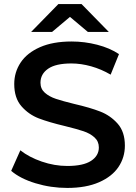

<svg xmlns="http://www.w3.org/2000/svg" viewBox="-20 -914 669 944"><path d="M35 -74 80 -175Q123 -141 185.5 -119.5Q248 -98 311 -98Q389 -98 427.5 -123Q466 -148 466 -189Q466 -219 444.5 -238.5Q423 -258 390 -269Q357 -280 300 -294Q220 -313 170.5 -332Q121 -351 85.5 -391.5Q50 -432 50 -501Q50 -559 81.5 -606.5Q113 -654 176.5 -682Q240 -710 332 -710Q396 -710 458 -694Q520 -678 565 -648L524 -547Q478 -574 428 -588Q378 -602 331 -602Q254 -602 216.5 -576Q179 -550 179 -507Q179 -477 200.5 -458Q222 -439 255 -428Q288 -417 345 -403Q423 -385 473 -365.5Q523 -346 558.5 -306Q594 -266 594 -198Q594 -140 562.5 -93Q531 -46 467 -18Q403 10 311 10Q230 10 154.5 -13Q79 -36 35 -74ZM412 -757 324 -831 236 -757H133L267 -894H381L515 -757Z"/></svg>

Font: mBank SemiBold
Style: Regular
Weight: 600
Designer: Julieta Ulanovsky
Foundry: Julieta Ulanovsky
Version: Version 7.200